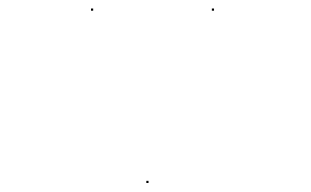

<svg xmlns="http://www.w3.org/2000/svg" viewBox="-20 -563 716 442"><path d="M189.5 -538.4H194.5V-543.4H189.5ZM467.7 -538.4H472.7V-543.4H467.7ZM316.9 -141.7H321.9V-146.7H316.9Z"/></svg>

Font: FRB American Cursive Just Endings
Style: Italic
Weight: 400
Italic angle: -25°
Version: Version 2.0;Modular Font Editor K font №1